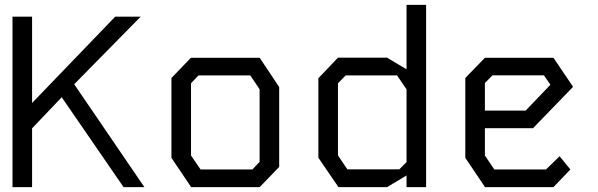

<svg xmlns="http://www.w3.org/2000/svg" viewBox="-20 -764 2440 784"><path d="M450.5 -696 111 -343.5V-696H31V0H111V-240L232 -367L484.5 0H569.5L283 -420L554.5 -696Z M759.5 -528 680 -445.5V-119.5L760.5 0H1040.5L1120 -82.5V-408.5L1040.5 -528ZM760 -129V-424L790.5 -456H1002L1040 -399.5V-103L1010.5 -72H799Z M1640 -744V-481L1560.5 -528.5H1360L1280 -444.5V-120L1362 0H1560.5L1640 -47.5V0H1720V-744ZM1360 -129.5V-424L1391.5 -456H1601.5L1640 -399V-102L1610.5 -72.5H1398.5Z M1960 -528 1880 -445.5V-119.5L1960.5 0H2240L2309 -72L2265 -126L2209.5 -72H1998.5L1960 -129V-240.5H2156.5L2320 -409.5L2240 -528ZM1960 -425 1991 -456.5H2201L2227.5 -418L2126.5 -312.5H1960Z"/></svg>

Font: Kode
Style: Regular
Weight: 400
Monospace: yes
Designer: Isa Ozler
Foundry: Kadena LLC
Version: Version 1.000;gftools[0.9.28]